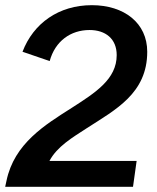

<svg xmlns="http://www.w3.org/2000/svg" viewBox="-35 -722 606 742"><path d="M-10 -23 -15 0H479L493 -100H156C186 -156 244 -190 301 -227C411 -298 534 -361 534 -522C534 -633 445 -702 320 -702C192 -702 94 -632 52 -522L157 -486C178 -563 238 -606 311 -606C373 -606 416 -572 416 -509C416 -416 334 -364 242 -305C140 -240 20 -168 -10 -23Z"/></svg>

Font: Ronzino Medium
Style: Italic
Weight: 500
Italic angle: -7.99998°
Designer: Nunzio Mazzaferro
Foundry: Collletttivo
Version: Version 1.000;Glyphs 3.3 (3337)